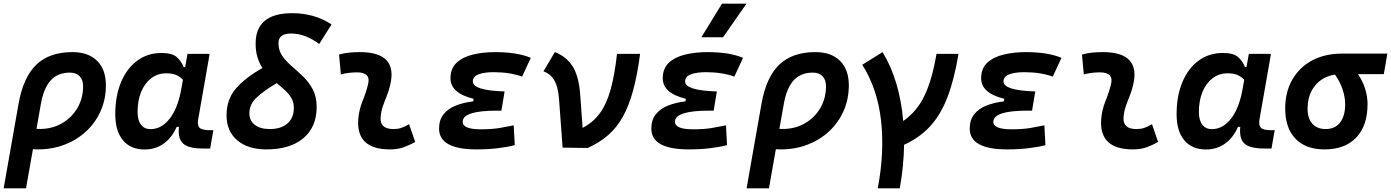

<svg xmlns="http://www.w3.org/2000/svg" viewBox="-29 -815 7679 1060"><path d="M371.1 -527.3Q458.5 -527.3 507.1 -479.2Q555.7 -431.2 555.7 -343.8Q555.7 -268.1 527.3 -203.6Q499 -139.2 448.2 -91.3Q397.5 -43.5 328.9 -16.8Q260.3 9.8 179.7 9.8Q166.5 9.8 152.8 8.8L114.7 224.6H-8.8L73.2 -240.7Q99.1 -388.2 171.4 -457.8Q243.7 -527.3 371.1 -527.3ZM195.8 -236.3 172.4 -103.5Q181.2 -103 190.4 -103Q258.8 -103 312.7 -134Q366.7 -165 398.2 -218.5Q429.7 -272 429.7 -338.9Q429.7 -375 410.4 -394.5Q391.1 -414.1 356.4 -414.1Q290 -414.1 250.7 -371.1Q211.4 -328.1 195.8 -236.3Z M993.2 -444.3 1006.3 -517.6H1128.4L1064.9 -154.8Q1059.6 -123.5 1072.5 -109.9Q1085.4 -96.2 1129.9 -96.2H1148.9L1131.3 4.9H1090.8Q1012.2 4.9 982.2 -22.2Q952.1 -49.3 959 -114.7H946.3Q920.4 -54.7 874.8 -22.2Q829.1 10.3 770 10.3Q692.4 10.3 649.9 -40.5Q607.4 -91.3 607.4 -184.1Q607.4 -285.6 639.4 -361.8Q671.4 -438 728.8 -480.2Q786.1 -522.5 862.8 -522.5Q920.4 -522.5 945.8 -500.7Q971.2 -479 985.4 -444.3ZM888.7 -410.2Q841.3 -410.2 805.7 -382.8Q770 -355.5 750.2 -307.4Q730.5 -259.3 730.5 -196.3Q730.5 -151.4 749.3 -126.7Q768.1 -102.1 801.8 -102.1Q863.3 -102.1 908.4 -160.6Q953.6 -219.2 972.2 -325.7L981 -374.5Q967.8 -389.2 946.3 -399.7Q924.8 -410.2 888.7 -410.2Z M1441.4 9.8Q1339.8 9.8 1280.8 -40.5Q1221.7 -90.8 1221.7 -177.7Q1221.7 -266.6 1273.7 -326.7Q1325.7 -386.7 1419.9 -439.5Q1402.8 -465.3 1392.6 -498.3Q1382.3 -531.2 1382.3 -574.7Q1382.3 -742.2 1584.5 -742.2Q1707 -742.2 1801.3 -680.2L1733.4 -572.3Q1698.2 -598.6 1658.7 -614.3Q1619.1 -629.9 1577.1 -629.9Q1508.3 -629.9 1508.3 -576.7Q1508.3 -536.6 1529.5 -506.3Q1550.8 -476.1 1582.3 -449Q1613.8 -421.9 1645.3 -391.6Q1676.8 -361.3 1698 -321Q1719.2 -280.8 1719.2 -224.1Q1719.2 -113.8 1645.8 -52Q1572.3 9.8 1441.4 9.8ZM1499 -356.4Q1426.3 -313 1387 -275.9Q1347.7 -238.8 1347.7 -189Q1347.7 -148.9 1377.9 -125.7Q1408.2 -102.5 1460.4 -102.5Q1522.9 -102.5 1558.1 -133.5Q1593.3 -164.6 1593.3 -219.2Q1593.3 -250 1579.8 -273.2Q1566.4 -296.4 1544.9 -316.2Q1523.4 -335.9 1499 -356.4Z M2229.5 -129.4 2263.2 -31.2Q2233.4 -14.2 2200.2 -2.2Q2167 9.8 2124 9.8Q1938.5 9.8 1948.7 -153.3Q1952.1 -206.5 1972.2 -255.9Q1992.2 -305.2 2002.9 -349.1Q2020 -415.5 1942.4 -415.5Q1896 -415.5 1853 -404.3L1842.8 -513.7Q1871.6 -522 1900.4 -524.7Q1929.2 -527.3 1958 -527.3Q2169.4 -527.3 2125 -345.2Q2117.2 -312 2105.5 -283.4Q2093.8 -254.9 2084.2 -226.8Q2074.7 -198.7 2072.3 -166.5Q2067.9 -102.5 2143.1 -102.5Q2167.5 -102.5 2185.8 -108.6Q2204.1 -114.7 2229.5 -129.4Z M2602.1 9.8Q2395 9.8 2395 -105Q2395 -153.3 2419.9 -184.3Q2444.8 -215.3 2487.3 -232.2Q2529.8 -249 2583.5 -255.4L2585.9 -269.5Q2458 -300.8 2458 -382.8Q2458 -437.5 2492.2 -469Q2526.4 -500.5 2582.5 -513.9Q2638.7 -527.3 2704.6 -527.3Q2827.1 -527.3 2901.4 -495.6L2853.5 -392.1Q2785.2 -416.5 2695.8 -416.5Q2646 -416.5 2613.8 -404.8Q2581.5 -393.1 2581.5 -364.7Q2581.5 -340.8 2624.3 -326.9Q2667 -313 2756.8 -310.1L2739.3 -204.1H2713.9Q2525.4 -204.1 2525.4 -142.6Q2525.4 -101.1 2625.5 -101.1Q2688 -101.1 2730.5 -108.6Q2772.9 -116.2 2807.1 -123L2813 -13.7Q2771.5 -2.9 2718 3.4Q2664.6 9.8 2602.1 9.8Z M3077.1 0 3057.6 -264.2Q3052.7 -335.4 3030.8 -372.1Q3008.8 -408.7 2971.2 -420.9L3034.2 -527.3Q3096.2 -503.9 3131.3 -450.2Q3166.5 -396.5 3174.3 -291.5L3187.5 -108.9Q3246.1 -139.6 3283.2 -190.7Q3320.3 -241.7 3342.3 -321.3Q3364.3 -400.9 3377.4 -517.6H3504.9Q3489.7 -402.3 3466.8 -317.4Q3443.8 -232.4 3410.2 -171.6Q3376.5 -110.8 3328.6 -69.1Q3280.8 -27.3 3215.3 2Z M3773.9 9.8Q3566.9 9.8 3566.9 -105Q3566.9 -153.3 3591.8 -184.3Q3616.7 -215.3 3659.2 -232.2Q3701.7 -249 3755.4 -255.4L3757.8 -269.5Q3629.9 -300.8 3629.9 -382.8Q3629.9 -437.5 3664.1 -469Q3698.2 -500.5 3754.4 -513.9Q3810.5 -527.3 3876.5 -527.3Q3999 -527.3 4073.2 -495.6L4025.4 -392.1Q3957 -416.5 3867.7 -416.5Q3817.9 -416.5 3785.6 -404.8Q3753.4 -393.1 3753.4 -364.7Q3753.4 -340.8 3796.1 -326.9Q3838.9 -313 3928.7 -310.1L3911.1 -204.1H3885.7Q3697.3 -204.1 3697.3 -142.6Q3697.3 -101.1 3797.4 -101.1Q3859.9 -101.1 3902.3 -108.6Q3944.8 -116.2 3979 -123L3984.9 -13.7Q3943.4 -2.9 3889.9 3.4Q3836.4 9.8 3773.9 9.8ZM3843.3 -609.4 3957 -794.9H4092.3L3962.9 -609.4Z M4472.7 -527.3Q4560.1 -527.3 4608.6 -479.2Q4657.2 -431.2 4657.2 -343.8Q4657.2 -268.1 4628.9 -203.6Q4600.6 -139.2 4549.8 -91.3Q4499 -43.5 4430.4 -16.8Q4361.8 9.8 4281.2 9.8Q4268.1 9.8 4254.4 8.8L4216.3 224.6H4092.8L4174.8 -240.7Q4200.7 -388.2 4272.9 -457.8Q4345.2 -527.3 4472.7 -527.3ZM4297.4 -236.3 4273.9 -103.5Q4282.7 -103 4292 -103Q4360.4 -103 4414.3 -134Q4468.3 -165 4499.8 -218.5Q4531.2 -272 4531.2 -338.9Q4531.2 -375 4512 -394.5Q4492.7 -414.1 4458 -414.1Q4391.6 -414.1 4352.3 -371.1Q4313 -328.1 4297.4 -236.3Z M4816.9 224.6Q4855 24.9 4835 -150.6Q4814.9 -326.2 4731.4 -457.5L4843.3 -527.3Q4890.1 -451.7 4919.2 -354.5Q4948.2 -257.3 4957.5 -147Q5033.7 -199.7 5075.7 -288.3Q5117.7 -377 5141.1 -517.6H5262.7Q5239.3 -376.5 5202.1 -279.3Q5165 -182.1 5106.9 -118.7Q5048.8 -55.2 4962.4 -15.6Q4960.4 103 4938.5 224.6Z M5531.7 9.8Q5324.7 9.8 5324.7 -105Q5324.7 -153.3 5349.6 -184.3Q5374.5 -215.3 5417 -232.2Q5459.5 -249 5513.2 -255.4L5515.6 -269.5Q5387.7 -300.8 5387.7 -382.8Q5387.7 -437.5 5421.9 -469Q5456.1 -500.5 5512.2 -513.9Q5568.4 -527.3 5634.3 -527.3Q5756.8 -527.3 5831.1 -495.6L5783.2 -392.1Q5714.8 -416.5 5625.5 -416.5Q5575.7 -416.5 5543.5 -404.8Q5511.2 -393.1 5511.2 -364.7Q5511.2 -340.8 5554 -326.9Q5596.7 -313 5686.5 -310.1L5668.9 -204.1H5643.6Q5455.1 -204.1 5455.1 -142.6Q5455.1 -101.1 5555.2 -101.1Q5617.7 -101.1 5660.2 -108.6Q5702.6 -116.2 5736.8 -123L5742.7 -13.7Q5701.2 -2.9 5647.7 3.4Q5594.2 9.8 5531.7 9.8Z M6331.1 -129.4 6364.7 -31.2Q6335 -14.2 6301.8 -2.2Q6268.6 9.8 6225.6 9.8Q6040 9.8 6050.3 -153.3Q6053.7 -206.5 6073.7 -255.9Q6093.8 -305.2 6104.5 -349.1Q6121.6 -415.5 6043.9 -415.5Q5997.6 -415.5 5954.6 -404.3L5944.3 -513.7Q5973.1 -522 6002 -524.7Q6030.8 -527.3 6059.6 -527.3Q6271 -527.3 6226.6 -345.2Q6218.8 -312 6207 -283.4Q6195.3 -254.9 6185.8 -226.8Q6176.3 -198.7 6173.8 -166.5Q6169.4 -102.5 6244.6 -102.5Q6269 -102.5 6287.4 -108.6Q6305.7 -114.7 6331.1 -129.4Z M6852.5 -444.3 6865.7 -517.6H6987.8L6924.3 -154.8Q6918.9 -123.5 6931.9 -109.9Q6944.8 -96.2 6989.3 -96.2H7008.3L6990.7 4.9H6950.2Q6871.6 4.9 6841.6 -22.2Q6811.5 -49.3 6818.4 -114.7H6805.7Q6779.8 -54.7 6734.1 -22.2Q6688.5 10.3 6629.4 10.3Q6551.8 10.3 6509.3 -40.5Q6466.8 -91.3 6466.8 -184.1Q6466.8 -285.6 6498.8 -361.8Q6530.8 -438 6588.1 -480.2Q6645.5 -522.5 6722.2 -522.5Q6779.8 -522.5 6805.2 -500.7Q6830.6 -479 6844.7 -444.3ZM6748 -410.2Q6700.7 -410.2 6665 -382.8Q6629.4 -355.5 6609.6 -307.4Q6589.8 -259.3 6589.8 -196.3Q6589.8 -151.4 6608.6 -126.7Q6627.4 -102.1 6661.1 -102.1Q6722.7 -102.1 6767.8 -160.6Q6813 -219.2 6831.5 -325.7L6840.3 -374.5Q6827.1 -389.2 6805.7 -399.7Q6784.2 -410.2 6748 -410.2Z M7282.7 9.8Q7179.7 9.8 7123 -49.3Q7066.4 -108.4 7066.4 -215.8Q7066.4 -307.1 7105.5 -375.2Q7144.5 -443.4 7214.8 -481.2Q7285.2 -519 7379.4 -519H7630.4L7610.8 -405.8H7468.3Q7495.1 -365.7 7508.1 -323.7Q7521 -281.7 7521 -240.2Q7521 -121.1 7458.7 -55.7Q7396.5 9.8 7282.7 9.8ZM7341.3 -403.3Q7272 -392.6 7231 -342Q7189.9 -291.5 7189.9 -213.9Q7189.9 -161.1 7216.3 -131.8Q7242.7 -102.5 7290 -102.5Q7341.3 -102.5 7369.4 -138.7Q7397.5 -174.8 7397.5 -240.2Q7397.5 -276.9 7384 -319.1Q7370.6 -361.3 7341.3 -403.3Z"/></svg>

Font: Cascadia Code NF SemiBold
Style: Italic
Weight: 600
Italic angle: -10°
Monospace: yes
Designer: Aaron Bell
Foundry: Saja Typeworks
Version: Version 2404.023; ttfautohint (v1.8.4)